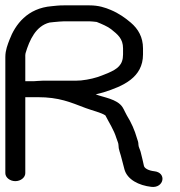

<svg xmlns="http://www.w3.org/2000/svg" viewBox="-43 -667 688 734"><path d="M15.6 25.5C36.2 25.5 53.7 11.5 53.7 -5V-295.5H100.6C184 -295.5 225.8 -276 284.8 -253.8C311.5 -243.8 343.8 -236.7 359.9 -225.8C374.2 -197.6 392.5 -170.2 401.6 -140.1C405.1 -128.6 409.9 -120 409.9 -113C409.9 -104.5 411.4 -96.1 414.2 -87.7C420.6 -68.9 426.1 -43.3 432.8 -19.3C443.6 19.5 487.6 41.9 535.8 47.4C584.2 52.9 595.6 -7.5 546.4 -12.4C525.2 -14.8 509.3 -23.2 507.2 -33.1C503.9 -49.1 499.2 -68 494.6 -86.5C492.4 -95.2 486.2 -105.8 486.2 -114C486.2 -122.6 483.9 -129.4 480.7 -138.2C471.8 -169.7 458.7 -198.9 442 -225.6C436.9 -233.8 432.2 -246.3 425.8 -256.6C405.4 -289.2 350.3 -294.9 322.9 -306.4C331.4 -308.3 343.9 -311.3 353.6 -314.3C426.9 -337.5 503.7 -370.2 503.7 -459V-482C503.7 -524.6 485.5 -556.4 456.9 -580.6C436.1 -598.2 412.3 -615.6 380.5 -629C359 -638.1 334 -646.5 299.3 -646.5H200.6C191.6 -646.5 183.3 -646.2 175 -645.4L155.1 -643.4C61.8 -636 15.1 -573.2 -6.9 -514.6C-13.6 -496.7 -22.6 -475.5 -22.6 -449V-5C-22.6 11.5 -5 25.5 15.6 25.5ZM228.1 -358.5H119.3C104.7 -358.5 93.8 -356.5 85.6 -356.5H53.7V-449C53.7 -454.3 53.3 -459 54.7 -463.7C69.9 -514.6 94.2 -567.7 146.3 -580.8L162.5 -582.6L185 -584.6C190.6 -585.1 195.6 -585.5 201.8 -585.5H299.3C303.6 -585.5 319.9 -584.1 326.6 -583.1C345.7 -575.5 369 -565.6 382 -555.2C406.8 -535.3 427.4 -519.3 427.4 -482V-459C427.4 -418.5 406 -403.5 370.8 -388.1L346.1 -378.2C324.9 -369.7 296.9 -362.6 266.7 -359.5C255.6 -358.4 239.5 -358.5 228.1 -358.5Z"/></svg>

Font: CiSf OpenHand
Style: BdExt
Weight: 400
Foundry: Cannot Into Space Fonts
Version: Version 0.7892